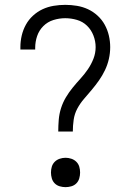

<svg xmlns="http://www.w3.org/2000/svg" viewBox="-20 -763 540 791"><path d="M220 -221Q220 -245 222 -269.5Q224 -294 231.5 -317.5Q239 -341 251.5 -362Q264 -383 279.5 -402Q295 -421 311.5 -439Q328 -457 342 -477.5Q356 -498 365 -521Q374 -544 374 -569Q374 -593 365 -616.5Q356 -640 338.5 -657Q321 -674 297 -681Q273 -688 249 -688Q224 -688 200 -680.5Q176 -673 158.5 -655.5Q141 -638 133 -614.5Q125 -591 125 -566V-559H64V-569Q64 -593 69.5 -616.5Q75 -640 86.5 -661Q98 -682 116 -698.5Q134 -715 155.5 -725Q177 -735 201 -739Q225 -743 249 -743Q273 -743 297 -739Q321 -735 342.5 -725Q364 -715 382 -698.5Q400 -682 411.5 -661Q423 -640 428.5 -616.5Q434 -593 434 -569Q434 -544 428.5 -520Q423 -496 412.5 -474Q402 -452 388 -432Q374 -412 358 -393Q342 -374 326 -355.5Q310 -337 298.5 -315.5Q287 -294 283.5 -269.5Q280 -245 280 -221ZM250 8Q238 8 226 4.5Q214 1 205.5 -7.5Q197 -16 193.5 -28Q190 -40 190 -52Q190 -65 193.5 -76.5Q197 -88 205.5 -96.5Q214 -105 226 -109Q238 -113 250 -113Q262 -113 274 -109Q286 -105 294.5 -96.5Q303 -88 306.5 -76.5Q310 -65 310 -52Q310 -40 306.5 -28Q303 -16 294.5 -7.5Q286 1 274 4.5Q262 8 250 8Z"/></svg>

Font: Iosevka Light
Style: Regular
Weight: 300
Monospace: yes
Designer: Belleve Invis
Foundry: Belleve Invis
Version: Version 32.5.0; ttfautohint (v1.8.4)